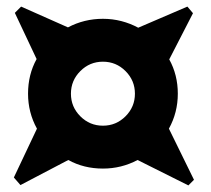

<svg xmlns="http://www.w3.org/2000/svg" viewBox="-20 -615 640 582"><path d="M551 -53 397 -130Q348 -104 292 -104Q234 -104 187 -130L42 -54L22 -77L92 -225Q65 -274 65 -331Q65 -389 91 -436L25 -576L44 -595L186 -532Q235 -558 292 -558Q321 -558 348 -551Q375 -544 399 -531L548 -595L565 -575L493 -435Q519 -388 519 -331Q519 -274 492 -225L568 -70ZM389 -331Q389 -371 360.5 -399.5Q332 -428 292 -428Q252 -428 223.5 -399.5Q195 -371 195 -331Q195 -291 223.5 -262.5Q252 -234 292 -234Q332 -234 360.5 -262.5Q389 -291 389 -331Z"/></svg>

Font: Reggae One
Style: Regular
Weight: 400
Designer: Fontworks Inc.
Foundry: Fontworks Inc.
Version: Version 1.100